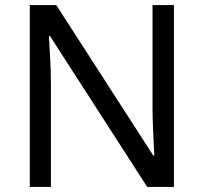

<svg xmlns="http://www.w3.org/2000/svg" viewBox="-20 -734 800 754"><path d="M663 0H558L176 -593H172Q174 -558 177 -506Q180 -454 180 -399V0H97V-714H201L582 -123H586Q585 -139 583.5 -171Q582 -203 580.5 -241Q579 -279 579 -311V-714H663Z"/></svg>

Font: Noto Sans Deseret
Style: Regular
Weight: 400
Designer: Monotype Design Team
Foundry: Monotype Imaging Inc.
Version: Version 2.001; ttfautohint (v1.8.4.7-5d5b)